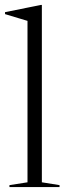

<svg xmlns="http://www.w3.org/2000/svg" viewBox="-22 -762 279 782"><path d="M148.5 -19.5 220.5 -8V0H16.5V-8L90 -19.5V-677Q80 -680 54 -687.8Q28 -695.5 -1.5 -704.5V-712.5L145 -742H148.5Z"/></svg>

Font: Newsreader Display Light
Style: Regular
Weight: 300
Designer: Hugues Gentile
Foundry: Production Type
Version: Version 1.001